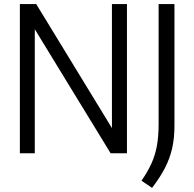

<svg xmlns="http://www.w3.org/2000/svg" viewBox="-20 -760 963 952"><path d="M78.5 0V-740H159.5L535 -125V-740H609.5V0H528.5L152.5 -615V0ZM734 171.5 681.5 136Q712 92 730.8 50.8Q749.5 9.5 758 -37.2Q766.5 -84 766.5 -145.5V-740H845V-136Q845 -74.5 833.5 -24.2Q822 26 797.8 73Q773.5 120 734 171.5Z"/></svg>

Font: Encode Sans SemiCondensed SemiCondensed
Style: Regular
Weight: 400
Width: 4
Designer: Multiple Designers
Foundry: Impallari Type
Version: Version 3.000; ttfautohint (v1.8.3) -l 8 -r 50 -G 200 -x 14 